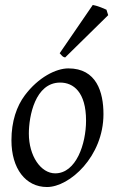

<svg xmlns="http://www.w3.org/2000/svg" viewBox="-20 -732 461 772"><path d="M222 -400C275 -400 326 -362 326 -247C326 -153 286 -35 202 -35C144 -35 96 -105 96 -195C96 -264 121 -400 222 -400ZM396 -273C396 -362 368 -457 255 -457C205 -457 134 -421 80 -349C47 -305 26 -244 26 -168C26 -54 83 20 169 20C260 20 396 -103 396 -273ZM415 -671 408 -693C401 -696 376 -708 353 -712L220 -518C231 -506 232 -503 242 -501Z"/></svg>

Font: Temporarium
Style: Italic
Weight: 400
Italic angle: -7°
Version: Version 1.1